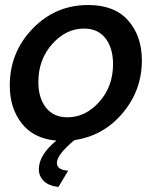

<svg xmlns="http://www.w3.org/2000/svg" viewBox="-20 -552 622 766"><path d="M277 7Q207 65 207 98Q207 126 252 129L213 194Q173 189 154 169.5Q135 150 135 123Q135 66 205 9Q114 1 66.5 -60Q19 -121 19 -211Q19 -343 110 -437.5Q201 -532 332 -532Q437 -532 491.5 -470Q546 -408 546 -311Q546 -192 469.5 -101Q393 -10 277 7ZM133 -225Q133 -161 163.5 -122.5Q194 -84 249 -84Q321 -84 376 -145.5Q431 -207 431 -296Q431 -360 401 -399Q371 -438 315 -438Q243 -438 188 -376Q133 -314 133 -225Z"/></svg>

Font: Raleway-v4020 SemiBold
Style: Italic
Weight: 600
Italic angle: -12°
Designer: Matt McInerney, Pablo Impallari, Rodrigo Fuenzalida
Foundry: Matt McInerney, Pablo Impallari, Rodrigo Fuenzalida
Version: Version 4.020;PS 004.020;hotconv 1.0.88;makeotf.lib2.5.64775